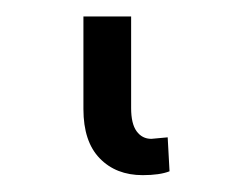

<svg xmlns="http://www.w3.org/2000/svg" viewBox="-20 23 297 229"><path d="M150.2 231.9Q118.3 231.9 98.9 211.8Q79.5 191.8 79.5 153.1V42.6H136.4V152Q136.4 170.5 142.9 179.5Q149.5 188.6 160.5 188.6L180 186.8L182.2 227.3Q170.5 231.9 150.2 231.9Z"/></svg>

Font: Inter Light BETA
Style: Regular
Weight: 300
Designer: Rasmus Andersson
Foundry: rsms
Version: Version 3.011;git-f93a4a705